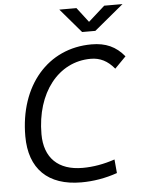

<svg xmlns="http://www.w3.org/2000/svg" viewBox="-60 -945 740 1002"><g transform="rotate(-5 310.0 -444.0)"><path d="M325.2 9.8C388.2 9.8 451.2 -0.5 514.2 -22.5L507.8 -94.2C450.2 -74.7 394 -64.9 338.4 -64.9C211.4 -64.9 139.6 -134.3 139.6 -258.8C139.6 -475.1 259.8 -628.4 429.7 -628.4C478.5 -628.4 517.6 -608.9 553.2 -565.9L611.8 -625.5C567.9 -679.2 514.6 -703.1 440.4 -703.1C211.4 -703.1 54.7 -520.5 54.7 -255.4C54.7 -84.5 150.9 9.8 325.2 9.8ZM397.5 -771.5H466.8L620.1 -898.4H524.4L438 -821.3L378.9 -898.4H289.1Z"/></g></svg>

Font: Cascadia Code SemiLight
Style: Italic
Weight: 350
Italic angle: -10°
Monospace: yes
Designer: Aaron Bell
Foundry: Saja Typeworks
Version: Version 2404.023